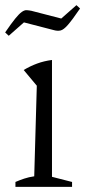

<svg xmlns="http://www.w3.org/2000/svg" viewBox="-29 -726 331 746"><path d="M31 0V-19Q47 -26 65 -32Q83 -38 104 -41L114 -393L63 -454Q88 -469 115 -479Q142 -489 173 -493V-39L251 -19V0ZM5 -587 -9 -600Q15 -635 30 -653.5Q45 -672 55.5 -679.5Q66 -687 74.5 -686.5Q83 -686 93 -684L209 -654L268 -706L282 -693Q252 -649 235 -629.5Q218 -610 206 -607.5Q194 -605 180 -609L64 -639Z"/></svg>

Font: Piazzolla 24pt Light
Style: Regular
Weight: 300
Designer: Juan Pablo del Peral
Foundry: Huerta Tipografica
Version: Version 2.005